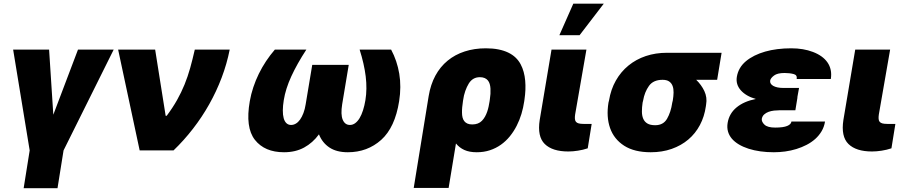

<svg xmlns="http://www.w3.org/2000/svg" viewBox="-20 -814 4894 1039"><path d="M51.1 -545.5H245.7L268.5 -193.2L402 -545.5H595.2L323.9 0L291.2 204.5H108L140.6 0Z M619.3 -545.5H819.6L876.4 -187.5H882.1Q914.8 -231.2 938 -272.5Q961.3 -313.9 978.7 -356.7Q996.1 -399.5 1009.1 -445.8Q1022 -492.2 1034.1 -545.5H1223Q1207.7 -468.4 1179.5 -393.8Q1151.3 -319.2 1112.2 -249.8Q1073.2 -180.4 1024.3 -117.4Q975.5 -54.3 919 0H735.8Z M1331.7 -266.3Q1338.4 -304.7 1350.9 -342Q1363.3 -379.3 1380.7 -414.8Q1398.1 -450.3 1419.9 -483.1Q1441.8 -516 1467.3 -545.5H1637.8Q1587.4 -468.4 1556.3 -400.6Q1525.2 -332.7 1515.6 -272Q1510.7 -241.8 1510.5 -217Q1510.3 -192.1 1515.1 -174.5Q1519.9 -157 1530 -147.4Q1540.1 -137.8 1555.4 -137.8Q1568.5 -137.8 1581 -145.1Q1593.4 -152.3 1603.7 -166.7Q1614 -181.1 1622 -202.1Q1630 -223 1634.2 -250L1669.7 -463.1H1867.2L1831.7 -250Q1822.8 -194.2 1834.7 -166Q1846.6 -137.8 1873.6 -137.8Q1888.8 -137.8 1902 -147.4Q1915.1 -157 1925.8 -174.5Q1936.4 -192.1 1944.4 -217Q1952.4 -241.8 1957.4 -272Q1967.3 -332.7 1959 -400.6Q1950.6 -468.4 1926.1 -545.5H2096.6Q2128.9 -485.1 2140.6 -415Q2152.3 -344.8 2139.9 -266.3Q2117.5 -124.3 2043 -57.2Q1968 9.9 1862.2 9.9Q1801.1 9.9 1762.6 -15.8Q1724.1 -41.5 1706 -87Q1672.6 -41.2 1625.7 -15.6Q1578.8 9.9 1517 9.9Q1412.3 9.9 1359.4 -57.2Q1306.8 -124.3 1331.7 -266.3Z M2299.7 -294Q2310 -356.5 2336.1 -404.7Q2362.2 -452.8 2402.2 -485.6Q2442.1 -518.5 2494.5 -535.5Q2546.9 -552.6 2609.4 -552.6Q2647.4 -552.6 2677.4 -546.5Q2707.4 -540.5 2730.5 -529.3Q2753.6 -518.1 2770.1 -502.3Q2786.6 -486.5 2797.2 -466.6Q2807.9 -446.7 2813.9 -424.2Q2820 -401.6 2822.1 -377.5Q2824.2 -353.3 2823.2 -327.6Q2822.1 -301.8 2818.2 -275.6L2816.8 -265.6Q2811.8 -231.2 2801.7 -197.4Q2791.5 -163.7 2775.9 -133.2Q2760.3 -102.6 2739 -76.3Q2717.7 -50.1 2690.7 -30.9Q2663.7 -11.7 2631 -0.9Q2598.4 9.9 2559.7 9.9Q2519.9 9.9 2492.7 -2.5Q2465.6 -14.9 2447.4 -37.6L2407.7 203.1H2218.8ZM2480.1 -204.5Q2480.1 -190.3 2483 -178.6Q2485.8 -166.9 2492.4 -158.4Q2498.9 -149.9 2509.6 -145.2Q2520.2 -140.6 2535.5 -140.6Q2568.9 -140.6 2588.1 -160.5Q2597.7 -170.5 2604.6 -182.9Q2611.5 -195.3 2616.3 -209.2Q2621.1 -223 2624.1 -237.4Q2627.1 -251.8 2629.3 -265.6L2630.7 -275.6Q2633.2 -291.5 2634.1 -305.9Q2634.9 -320.3 2634.2 -334.2Q2633.5 -348 2630.1 -359.4Q2626.8 -370.7 2620 -378.9Q2613.3 -387.1 2602.6 -391.7Q2592 -396.3 2576.7 -396.3Q2538 -396.3 2516.7 -361.9Q2506 -344.5 2497.9 -321.6Q2489.7 -298.7 2485.8 -269.9L2485.1 -264.9Q2482.6 -248.9 2481.2 -233.8Q2479.8 -218.8 2480.1 -204.5Z M2900.6 -164.8 2964.5 -545.5H3153.4L3092.3 -194.6Q3090.2 -180.4 3091.1 -170.5Q3092 -160.5 3096.9 -154.7Q3101.9 -148.8 3111.9 -146.1Q3121.8 -143.5 3137.8 -143.5H3181.8L3160.5 -11.4Q3134.9 -2.8 3107.4 1.4Q3079.9 5.7 3055.4 5.7Q2969.1 5.7 2927.9 -34.8Q2886.7 -75.3 2900.6 -164.8ZM3007.1 -623.6 3082.4 -794H3247.2L3116.5 -623.6Z M3272.7 -258.5 3275.6 -269.9Q3285.5 -330.3 3312.7 -378Q3339.8 -425.8 3380.9 -459.3Q3421.9 -492.9 3474.8 -510.7Q3527.7 -528.4 3589.5 -528.4H3884.9L3860.8 -382.1H3747.5Q3761.4 -368.6 3772.4 -353.5Q3783.4 -338.4 3791.5 -321.4Q3807.9 -286.2 3801.1 -248.6L3799.7 -238.6Q3791.9 -183.2 3767.6 -137.4Q3743.3 -91.6 3704.7 -58.9Q3666.2 -26.3 3614.7 -8.2Q3563.2 9.9 3501.4 9.9Q3413 9.9 3358 -25.2Q3302.6 -60.7 3281.4 -121.1Q3260.3 -181.5 3272.7 -258.5ZM3525.6 -136.4Q3569.6 -136.4 3589.8 -171.5Q3599.8 -188.9 3606.9 -210.4Q3614 -231.9 3617.9 -258.5L3620.7 -269.9Q3624.6 -293 3625 -313.2Q3625.4 -333.5 3619.7 -348.9Q3614 -364.3 3601 -373.2Q3588.1 -382.1 3565.3 -382.1Q3515.3 -382.1 3491.8 -349.1Q3468 -315.7 3460.2 -269.9L3457.4 -258.5Q3453.5 -232.6 3453.7 -210.2Q3453.8 -187.9 3460.9 -171.3Q3468 -154.8 3483.5 -145.6Q3498.9 -136.4 3525.6 -136.4Z M3917.6 -149.1Q3926.1 -199.9 3965.9 -232.8Q4005.7 -265.6 4070 -278.4Q4016.7 -293.7 3988.6 -325.6Q3960.9 -357.2 3967.3 -397.7Q3975.5 -448.2 4016.3 -482.6Q4036.6 -499.6 4063 -512.8Q4089.5 -525.9 4120.6 -534.8Q4151.6 -543.7 4187.1 -548.1Q4222.7 -552.6 4261.4 -552.6Q4327.8 -552.6 4378.9 -533Q4405.2 -523.1 4425.1 -508.9Q4445 -494.7 4457.7 -476.4Q4470.5 -458.1 4475.3 -435.5Q4480.1 -413 4475.9 -386.4H4291.2Q4295.1 -407.7 4275.6 -413Q4253.6 -419 4225.9 -419Q4186.8 -419 4169 -405.5Q4149.9 -391.3 4147.7 -377.8Q4146.3 -369 4150.9 -361.5Q4155.5 -354 4165 -348.9Q4174.4 -343.8 4188 -340.9Q4201.7 -338.1 4218.8 -338.1H4304L4294.7 -286.9H4295.5L4284.1 -217.3H4198.9Q4184.7 -217.3 4168.9 -215.6Q4153.1 -213.8 4139.2 -208.8Q4125.4 -203.8 4115.2 -194.6Q4105.1 -185.4 4102.3 -170.5Q4100.9 -154.5 4117.2 -139.2Q4133.9 -123.6 4174.7 -123.6Q4218.8 -123.6 4239.9 -132.5Q4261 -141.3 4262.8 -156.2H4444.6Q4440 -127.5 4426.1 -104Q4412.3 -80.6 4391.7 -62.1Q4371.1 -43.7 4345 -30.2Q4318.9 -16.7 4289.6 -7.6Q4260.3 1.4 4229.2 5.7Q4198.2 9.9 4167.6 9.9Q4090.6 9.9 4030.9 -9.2Q4001.1 -18.8 3978.2 -32.5Q3955.3 -46.2 3940.3 -63.7Q3925.4 -81.3 3919.4 -102.8Q3913.4 -124.3 3917.6 -149.1Z M4544 -164.8 4608 -545.5H4796.9L4735.8 -194.6Q4733.7 -180.4 4734.6 -170.5Q4735.4 -160.5 4740.4 -154.7Q4745.4 -148.8 4755.3 -146.1Q4765.3 -143.5 4781.2 -143.5H4825.3L4804 -11.4Q4778.4 -2.8 4750.9 1.4Q4723.4 5.7 4698.9 5.7Q4612.6 5.7 4571.4 -34.8Q4530.2 -75.3 4544 -164.8Z"/></svg>

Font: Inter P Black
Style: Italic
Weight: 900
Italic angle: -9.40001°
Designer: Rasmus Andersson
Foundry: rsms
Version: Version 3.018;git-588b23468